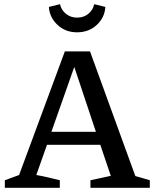

<svg xmlns="http://www.w3.org/2000/svg" viewBox="-20 -895 737 915"><path d="M625 -56Q643 -51 660 -46Q677 -41 694 -36V0H411V-36L508 -57L458 -205H204L153 -61Q182 -56 209.5 -49.5Q237 -43 265 -36V0H3V-36L71 -61L289 -650H409ZM225 -267H437L334 -576ZM347 -741Q292 -741 254 -776.5Q216 -812 213 -862L266 -875Q272 -847 294.5 -829Q317 -811 347 -811Q379 -811 401 -829Q423 -847 429 -875L482 -862Q479 -811 441 -776Q403 -741 347 -741Z"/></svg>

Font: Piazzolla Medium
Style: Regular
Weight: 500
Designer: Juan Pablo del Peral
Foundry: Huerta Tipografica
Version: Version 1.330